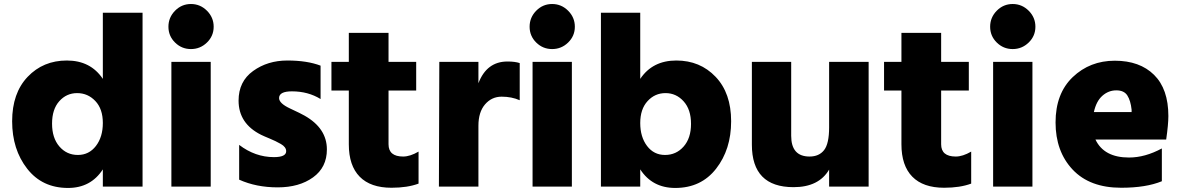

<svg xmlns="http://www.w3.org/2000/svg" viewBox="-20 -887 5846 949"><path d="M488.3 -497.1V-824.2H684.6V35.2H488.3V-49.8Q428.7 42 316.4 42Q188.5 42 114.3 -53.2Q40 -148.4 40 -287.6Q40 -426.8 116.7 -507.3Q193.4 -587.9 310.5 -587.9Q427.7 -587.9 488.3 -497.1ZM272.9 -386.7Q237.3 -346.7 237.3 -275.9Q237.3 -205.1 273.4 -163.1Q309.6 -121.1 364.7 -121.1Q419.9 -121.1 454.1 -165.5Q488.3 -210 488.3 -279.3Q488.3 -348.6 451.2 -387.7Q414.1 -426.8 361.3 -426.8Q308.6 -426.8 272.9 -386.7Z M845.2 -676.8Q812.5 -709 812.5 -754.9Q812.5 -800.8 845.2 -834Q877.9 -867.2 923.8 -867.2Q969.7 -867.2 1002.9 -834Q1036.1 -800.8 1036.1 -754.9Q1036.1 -709 1002.9 -676.8Q969.7 -644.5 923.8 -644.5Q877.9 -644.5 845.2 -676.8ZM827.1 35.2V-581.1H1021.5V35.2Z M1159.2 -389.6Q1159.2 -484.4 1231 -536.1Q1302.7 -587.9 1400.4 -587.9Q1498 -587.9 1564.5 -562.5V-397.5Q1502.9 -435.5 1422.9 -435.5Q1359.4 -435.5 1359.4 -402.3Q1359.4 -376 1414.1 -350.6Q1468.8 -325.2 1485.4 -315.4Q1595.7 -252.9 1595.7 -148.4Q1595.7 -59.6 1527.3 -10.3Q1459 39.1 1352.5 39.1Q1246.1 39.1 1162.1 1V-170.9Q1241.2 -110.4 1334 -110.4Q1394.5 -110.4 1394.5 -139.6Q1394.5 -160.2 1368.2 -175.3Q1341.8 -190.4 1313 -202.1Q1284.2 -213.9 1270.5 -220.7Q1159.2 -276.4 1159.2 -389.6Z M1618.2 -439.5V-581.1H1704.1V-724.6H1900.4V-581.1H2037.1V-439.5H1900.4V-173.8Q1900.4 -113.3 1972.7 -113.3Q2006.8 -113.3 2048.8 -137.7V20.5Q1994.1 41 1915 41Q1811.5 41 1757.8 -13.7Q1704.1 -68.4 1704.1 -173.8V-439.5Z M2149.4 35.2 2151.4 -581.1H2344.7V-475.6Q2385.7 -583 2488.3 -583Q2525.4 -583 2548.8 -575.2V-391.6Q2508.8 -409.2 2459.5 -409.2Q2410.2 -409.2 2377.4 -371.1Q2344.7 -333 2344.7 -265.6V35.2Z M2630.4 -676.8Q2597.7 -709 2597.7 -754.9Q2597.7 -800.8 2630.4 -834Q2663.1 -867.2 2709 -867.2Q2754.9 -867.2 2788.1 -834Q2821.3 -800.8 2821.3 -754.9Q2821.3 -709 2788.1 -676.8Q2754.9 -644.5 2709 -644.5Q2663.1 -644.5 2630.4 -676.8ZM2612.3 35.2V-581.1H2806.6V35.2Z M2950.2 35.2V-824.2H3144.5V-497.1Q3205.1 -587.9 3322.8 -587.9Q3440.4 -587.9 3517.1 -507.3Q3593.8 -426.8 3593.8 -287.6Q3593.8 -148.4 3519.5 -53.2Q3445.3 42 3317.4 42Q3204.1 42 3144.5 -49.8V35.2ZM3180.7 -387.2Q3144.5 -347.7 3144.5 -278.8Q3144.5 -210 3178.2 -165.5Q3211.9 -121.1 3267.1 -121.1Q3322.3 -121.1 3358.9 -162.6Q3395.5 -204.1 3395.5 -274.9Q3395.5 -345.7 3358.9 -386.2Q3322.3 -426.8 3269.5 -426.8Q3216.8 -426.8 3180.7 -387.2Z M3696.3 -171.9V-581.1H3890.6V-215.8Q3890.6 -113.3 3981.4 -113.3Q4028.3 -113.3 4053.2 -145Q4078.1 -176.8 4078.1 -257.8V-581.1H4273.4V35.2H4078.1V-48.8Q4027.3 38.1 3902.3 38.1Q3696.3 38.1 3696.3 -171.9Z M4349.6 -439.5V-581.1H4435.5V-724.6H4631.8V-581.1H4768.6V-439.5H4631.8V-173.8Q4631.8 -113.3 4704.1 -113.3Q4738.3 -113.3 4780.3 -137.7V20.5Q4725.6 41 4646.5 41Q4543 41 4489.3 -13.7Q4435.5 -68.4 4435.5 -173.8V-439.5Z M4906.7 -676.8Q4874 -709 4874 -754.9Q4874 -800.8 4906.7 -834Q4939.5 -867.2 4985.4 -867.2Q5031.2 -867.2 5064.5 -834Q5097.7 -800.8 5097.7 -754.9Q5097.7 -709 5064.5 -676.8Q5031.2 -644.5 4985.4 -644.5Q4939.5 -644.5 4906.7 -676.8ZM4888.7 35.2V-581.1H5083V35.2Z M5754.9 -313.5Q5754.9 -272.5 5744.1 -197.3H5394.5Q5436.5 -108.4 5560.5 -108.4Q5639.6 -108.4 5722.7 -153.3V8.8Q5644.5 41 5521.5 41Q5366.2 41 5281.7 -48.8Q5197.3 -138.7 5197.3 -281.7Q5197.3 -424.8 5282.2 -505.9Q5367.2 -586.9 5490.2 -586.9Q5613.3 -586.9 5684.1 -517.1Q5754.9 -447.3 5754.9 -313.5ZM5386.7 -333H5573.2V-344.7Q5568.4 -389.6 5552.2 -415Q5536.1 -440.4 5497.6 -440.4Q5459 -440.4 5428.7 -413.6Q5398.4 -386.7 5386.7 -333Z"/></svg>

Font: GenEi M Gothic v2 Black
Style: Regular
Weight: 900
Version: Version 2.0